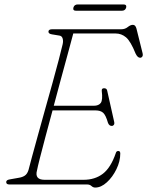

<svg xmlns="http://www.w3.org/2000/svg" viewBox="-20 -832 664 866"><path d="M372.5 0H22Q8 0 8 -11Q8 -20.5 24.5 -23L64 -30Q81 -32.5 92 -40Q103 -47.5 108.5 -65Q112.5 -81.5 123.8 -122.8Q135 -164 150.5 -220Q166 -276 183.2 -337.8Q200.5 -399.5 216.8 -457.8Q233 -516 245 -562.2Q257 -608.5 262.5 -632Q266 -647 262.5 -658.5Q259 -670 248 -671.5L214.5 -677Q198.5 -679.5 198.5 -689Q198.5 -700 215 -700H526.5Q544 -700 556.2 -710Q568.5 -720 579.5 -720Q591 -720 595.5 -703L623 -592.5Q625.5 -582 621.8 -576.8Q618 -571.5 612 -571.5Q600.5 -571.5 591.5 -590.5Q569 -646.5 548.2 -663.8Q527.5 -681 501.5 -681H310.5Q300.5 -643 286 -590Q271.5 -537 255 -476.2Q238.5 -415.5 222.5 -355H403Q425.5 -355 434.8 -368.2Q444 -381.5 439 -421.5Q437.5 -434 449.5 -434Q461.5 -434 463.5 -423L495 -282.5Q497 -273 493.2 -268.5Q489.5 -264 485 -264Q472.5 -263.5 467 -278Q457 -313 445 -323.5Q433 -334 411 -334H217Q200 -271.5 185.2 -215.8Q170.5 -160 160.2 -120Q150 -80 147 -64Q135 -21 181.5 -21H356.5Q408.5 -21 444.2 -48.5Q480 -76 502.5 -142Q505 -151 513.5 -151Q522.5 -151 522.5 -139.5Q522.5 -104.5 505.2 -69Q488 -33.5 462 -9.8Q436 14 409.5 14Q400 14 392.5 7Q385 0 372.5 0ZM311 -797.5Q315 -812 331 -812H536.5Q552.5 -812 549 -797.5Q545 -783.5 529 -783.5H323.5Q307.5 -783.5 311 -797.5Z"/></svg>

Font: Fraunces 9pt Soft Thin
Style: Italic
Weight: 100
Italic angle: -16°
Version: Version 1.000;[b76b70a41]